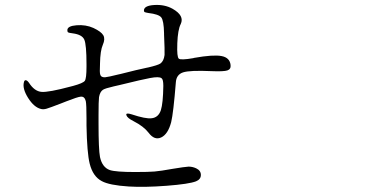

<svg xmlns="http://www.w3.org/2000/svg" viewBox="-20 -746 1540 764"><path d="M759.8 -24.4Q779.3 -32.2 779.3 -49.8Q779.3 -67.4 760.7 -76.2Q746.1 -83 730.5 -83Q713.9 -82 667 -74.2Q618.2 -65.4 594.7 -63.5Q571.3 -61.5 517.6 -61.5Q440.4 -61.5 417 -69.3Q386.7 -80.1 377.9 -121.1Q372.1 -151.4 372.1 -253.9Q372.1 -266.6 372.1 -289.1Q372.1 -343.8 374 -359.4Q377.9 -380.9 389.6 -388.7Q398.4 -394.5 432.6 -402.3Q446.3 -405.3 454.1 -407.2Q549.8 -430.7 577.1 -435.5Q613.3 -442.4 623 -434.6Q629.9 -429.7 629.9 -404.3Q628.9 -335 620.1 -307.6Q610.4 -278.3 583 -275.4Q559.6 -272.5 503.9 -291Q479.5 -298.8 482.9 -287.6Q486.3 -276.4 511.7 -263.7Q551.8 -243.2 571.3 -217.8Q594.7 -186.5 621.6 -199.2Q648.4 -211.9 661.1 -259.8Q669.9 -295.9 679.7 -418Q681.6 -449.2 708.5 -458Q735.4 -466.8 822.3 -462.9Q870.1 -460.9 884.8 -465.8Q899.4 -470.7 897.5 -487.3Q894.5 -516.6 861.8 -522.9Q829.1 -529.3 752 -515.6Q751 -515.6 749 -514.6Q699.2 -505.9 691.4 -512.7Q683.6 -519.5 685.5 -570.3Q685.5 -572.3 685.5 -573.2Q687.5 -627.9 699.2 -650.4Q714.8 -683.6 667 -710.9Q635.7 -728.5 594.2 -726.1Q552.7 -723.6 552.7 -704.1Q552.7 -699.2 555.7 -697.8Q558.6 -696.3 570.3 -694.3Q611.3 -689.5 621.6 -676.8Q631.8 -664.1 632.8 -613.3Q632.8 -611.3 632.8 -608.4Q635.7 -544.9 634.8 -527.3Q631.8 -502.9 618.2 -493.2Q607.4 -486.3 569.3 -477.5Q566.4 -476.6 564.5 -476.6Q530.3 -469.7 458 -451.2Q456.1 -451.2 453.1 -450.2Q410.2 -439.5 398.4 -438.5Q381.8 -437.5 378.9 -449.2Q376 -457 377.9 -490.2V-492.2Q378.9 -544.9 389.2 -567.9Q399.4 -590.8 391.1 -605.5Q382.8 -620.1 351.6 -634.8Q321.3 -648.4 284.7 -645.5Q248 -642.6 248 -626Q248 -619.1 251 -617.2Q253.9 -615.2 269.5 -613.3Q306.6 -608.4 315.4 -588.4Q324.2 -568.4 324.2 -490.2Q324.2 -487.3 324.2 -480.5Q324.2 -433.6 317.4 -424.3Q310.5 -415 271.5 -404.3Q266.6 -403.3 263.7 -402.3Q172.9 -377.9 145 -380.4Q117.2 -382.8 95.7 -416Q88.9 -425.8 83 -426.8Q77.1 -427.7 75.2 -418.9Q68.4 -393.6 91.8 -356.4Q115.2 -319.3 142.6 -312.5Q152.3 -309.6 165.5 -313.5Q178.7 -317.4 221.7 -334Q229.5 -336.9 244.1 -342.8Q289.1 -360.4 300.8 -361.3Q316.4 -363.3 321.3 -343.8Q324.2 -330.1 324.2 -274.4Q324.2 -255.9 324.2 -246.1Q326.2 -137.7 336.9 -94.7Q349.6 -43.9 384.8 -25.4Q415 -8.8 492.2 -3.9Q554.7 0 643.6 -6.8Q732.4 -13.7 759.8 -24.4Z"/></svg>

Font: Bpmf GenWan Min R
Style: R
Weight: 400
Foundry: But Ko
Version: Version 1.320